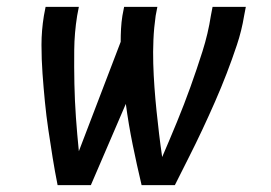

<svg xmlns="http://www.w3.org/2000/svg" viewBox="-20 -540 790 560"><path d="M148 0Q140 -40 133.5 -80.5Q127 -121 121 -161.5Q115 -202 111 -243Q107 -284 104 -325.5Q101 -367 101 -409Q101 -451 108 -494L113 -520H210L205 -494Q197 -444 196.5 -394Q196 -344 197 -295Q198 -246 201.5 -197Q205 -148 210 -99L332 -418Q332 -437 333 -456Q334 -475 337 -494L342 -520H439L434 -494Q429 -459 427.5 -424Q426 -389 427 -354.5Q428 -320 430.5 -285.5Q433 -251 436.5 -217Q440 -183 444 -149.5Q448 -116 453 -82Q475 -133 496 -184Q517 -235 535.5 -286.5Q554 -338 570.5 -390Q587 -442 595 -494L600 -520H697L692 -494Q685 -451 671 -409Q657 -367 641 -325.5Q625 -284 607 -243Q589 -202 570 -161.5Q551 -121 530.5 -80.5Q510 -40 490 0H393Q379 -59 367 -118Q355 -177 347 -237L245 0Z"/></svg>

Font: Iosevka Custom Medium Oblique
Style: Regular
Weight: 500
Italic angle: -9°
Designer: Belleve Invis
Foundry: Belleve Invis
Version: Version 27.0.1